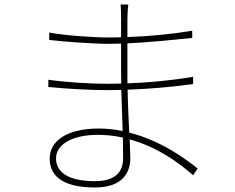

<svg xmlns="http://www.w3.org/2000/svg" viewBox="-20 -799 1040 850"><path d="M524 -190 525 -98C525 -17 463 3 401 3C272 3 228 -43 228 -98C228 -155 292 -202 413 -202C451 -202 488 -198 524 -190ZM194 -446V-414C271 -406 378 -400 456 -400L517 -401L523 -219C489 -226 453 -230 416 -230C281 -230 200 -178 200 -97C200 -10 273 31 401 31C530 31 557 -44 557 -98L554 -182C675 -149 772 -79 835 -23L855 -53C800 -97 691 -177 552 -212C550 -267 546 -334 545 -402C635 -405 735 -413 835 -427V-459C734 -442 633 -433 544 -430V-477V-607C637 -611 736 -622 831 -631V-663C742 -648 640 -638 544 -635V-716C545 -749 546 -764 548 -779H514C515 -771 516 -743 516 -727V-634L462 -633C390 -633 256 -643 198 -655V-622C258 -615 388 -605 463 -605L516 -606V-477L517 -429L456 -428C377 -428 271 -435 194 -446Z"/></svg>

Font: Noto Sans CJK HK Thin
Style: Regular
Weight: 100
Designer: Ryoko NISHIZUKA 西塚涼子 (kana, bopomofo & ideographs); Paul D. Hunt (Latin, Greek & Cyrillic); Sandoll Communications 산돌커뮤니
Foundry: Adobe
Version: Version 2.004;hotconv 1.0.118;makeotfexe 2.5.65603